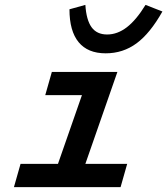

<svg xmlns="http://www.w3.org/2000/svg" viewBox="-20 -765 684 785"><path d="M37 0 64 -95H217L315 -376H165L192 -471H460L329 -95H500L473 0ZM418 -624Q460 -624 498.5 -653.5Q537 -683 575 -745L644 -718Q594 -629 538.5 -588Q483 -547 412 -547Q339 -547 301.5 -592.5Q264 -638 264 -727L329 -745Q333 -683 354.5 -653.5Q376 -624 418 -624Z"/></svg>

Font: Intel One Mono Medium
Style: Italic
Weight: 500
Italic angle: -16°
Monospace: yes
Designer: Fred Shallcrass
Foundry: Frere-Jones Type LLC
Version: Version 1.400;hotconv 1.1.0;makeotfexe 2.6.0;FJTRelease1.4